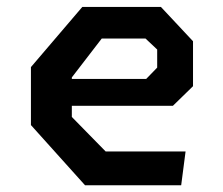

<svg xmlns="http://www.w3.org/2000/svg" viewBox="-20 -548 660 568"><path d="M231.5 0H516L529 -100H292.5L192.5 -202V-235H491.5L551 -293V-426L456 -527.5H223.5L71.5 -349.5V-178ZM192.5 -314.5V-319L281 -434H410.5L445 -401.5V-348L412.5 -314.5Z"/></svg>

Font: Monaspace Krypton SemiBold
Style: Regular
Weight: 600
Designer: Riley Cran & the Lettermatic Team
Foundry: Lettermatic
Version: Version 1.200 (Monaspace Krypton)